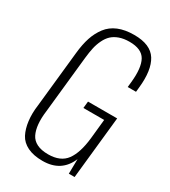

<svg xmlns="http://www.w3.org/2000/svg" viewBox="-201 -918 911 1028"><g transform="rotate(30 255.0 -404.0)"><path d="M230.5 11.2Q174.3 11.2 137 -7.1Q99.6 -25.4 82.5 -58.3Q65.4 -91.3 59.8 -136.5Q54.2 -181.6 61.5 -234.9L97.7 -578.6Q103.5 -635.3 117.2 -676.8Q130.9 -718.3 156 -751.5Q181.2 -784.7 222.2 -801.8Q263.2 -818.8 320.3 -818.8Q420.9 -818.8 457.8 -759.8Q494.6 -700.7 482.4 -587.9L479.5 -559.6H428.2L431.6 -591.3Q441.4 -685.1 416.5 -729.7Q391.6 -774.4 316.4 -774.4Q281.2 -774.4 254.6 -764.9Q228 -755.4 210.7 -739.3Q193.4 -723.1 181.2 -697.8Q168.9 -672.4 162.8 -644.8Q156.7 -617.2 152.8 -580.6L115.7 -228Q109.9 -183.6 113.3 -147.9Q116.7 -112.3 129.2 -86.9Q141.6 -61.5 168.9 -47.9Q196.3 -34.2 238.8 -34.2Q314.9 -34.2 349.9 -81.8Q384.8 -129.4 395 -224.6L407.2 -343.8H278.8L283.2 -385.7H463.4L422.9 0H387.2L388.7 -90.8Q346.2 11.2 230.5 11.2Z"/></g></svg>

Font: Oswald
Style: Extra-Light
Weight: 200
Designer: Vernon Adams
Foundry: Vernon Adams
Version: 3.0; ttfautohint (v0.94.23-7a4d-dirty) -l 8 -r 50 -G 200 -x 